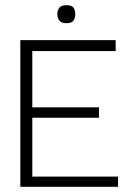

<svg xmlns="http://www.w3.org/2000/svg" viewBox="-20 -717 508 737"><path d="M58 0V-563H424V-521H104V-305H360V-265H104V-39H433V0ZM235 -628Q215 -628 207.5 -638.5Q200 -649 200 -663Q200 -677 207.5 -687Q215 -697 235 -697Q256 -697 262.5 -687Q269 -677 269 -663Q269 -649 262.5 -638.5Q256 -628 235 -628Z"/></svg>

Font: Darker Grotesque
Style: Regular
Weight: 400
Designer: Gabriel Lam
Foundry: TypeRant
Version: Version 1.000;gftools[0.9.28]